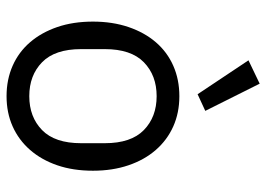

<svg xmlns="http://www.w3.org/2000/svg" viewBox="-136 -684 831 600"><g transform="rotate(90 280.0 -383.5)"><path d="M280 12Q228 12 185 -7Q142 -26 111.5 -61.5Q81 -97 64 -146.5Q47 -196 47 -258Q47 -319 64 -369Q81 -419 111.5 -454.5Q142 -490 185 -509Q228 -528 280 -528Q332 -528 374.5 -509Q417 -490 448 -454.5Q479 -419 496 -369Q513 -319 513 -258Q513 -196 496 -146.5Q479 -97 448 -61.5Q417 -26 374.5 -7Q332 12 280 12ZM280 -59Q345 -59 386 -99Q427 -139 427 -221V-295Q427 -377 386 -417Q345 -457 280 -457Q215 -457 174 -417Q133 -377 133 -295V-221Q133 -139 174 -99Q215 -59 280 -59ZM168 -744 241 -779 326 -609 274 -585Z"/></g></svg>

Font: IBM Plex Sans
Style: Regular
Weight: 400
Designer: Mike Abbink, Paul van der Laan, Pieter van Rosmalen
Foundry: Bold Monday
Version: Version 3.005